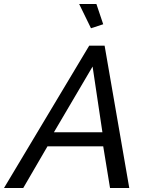

<svg xmlns="http://www.w3.org/2000/svg" viewBox="-67 -938 739 958"><path d="M378 -710H455L578 0H482L448 -208H170L49 0H-47ZM444 -278 395 -606 202 -278ZM328 -918H414L448 -817L387 -797Z"/></svg>

Font: Raleway Thin Medium
Style: Italic
Weight: 500
Italic angle: -12°
Version: Version 4.026